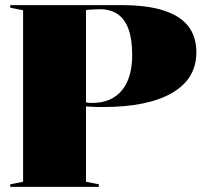

<svg xmlns="http://www.w3.org/2000/svg" viewBox="-20 -728 815 748"><path d="M454 -708Q552 -708 616.5 -687.5Q681 -667 713 -626.5Q745 -586 745 -524Q745 -421 650.5 -366Q556 -311 381 -311Q355 -311 337 -312Q319 -313 309 -314V-331Q318 -327 339 -327Q414 -327 454.5 -375.5Q495 -424 495 -514Q495 -574 481 -613.5Q467 -653 439 -672.5Q411 -692 369 -692Q365 -692 353 -691.5Q341 -691 330 -690.5Q319 -690 315 -688V-20L365 -10V0H20V-10L70 -20V-688L20 -698V-708Z"/></svg>

Font: Kalnia Thin
Style: Bold
Weight: 700
Version: Version 1.105